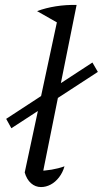

<svg xmlns="http://www.w3.org/2000/svg" viewBox="-20 -751 416 777"><path d="M218 -656 130 -706Q165 -719 206 -725.5Q247 -732 290 -731ZM148 -25 132 -59Q162 -60 189 -64.5Q216 -69 241 -78Q234 -53 219 -33.5Q204 -14 185 -4Q166 6 146 6Q123 6 105.5 -9.5Q88 -25 80 -53L221 -711L290 -731ZM26 -232 5 -270 354 -498 376 -460Z"/></svg>

Font: Piazzolla 24pt
Style: Italic
Weight: 400
Italic angle: -11.3°
Designer: Juan Pablo del Peral
Foundry: Huerta Tipografica
Version: Version 2.005